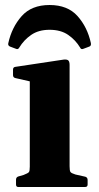

<svg xmlns="http://www.w3.org/2000/svg" viewBox="-20 -747 394 767"><path d="M178 -727Q250 -727 289.5 -683Q329 -639 343 -575Q345 -564 337 -561L313 -552Q304 -548 300 -557Q282 -587 252.5 -607.5Q223 -628 178 -628Q134 -628 104.5 -607.5Q75 -587 57 -557Q52 -548 44 -552L20 -561Q11 -565 13 -574Q27 -638 66.5 -682.5Q106 -727 178 -727ZM53 0Q44 0 44 -10V-29Q44 -39 53 -42L74 -48Q92 -55 95.5 -59.5Q99 -64 99 -81V-422L42 -435Q32 -437 32 -447V-469Q32 -479 42 -480L228 -508Q244 -511 251 -507Q258 -503 258 -488V-83Q258 -65 261.5 -60Q265 -55 281 -50L321 -41Q330 -38 330 -28V-10Q330 0 320 0Z"/></svg>

Font: Hahmlet
Style: Bold
Weight: 700
Designer: Minjoo Ham & Mark Frömberg
Foundry: hypertype
Version: Version 1.002; ttfautohint (v1.8.3)